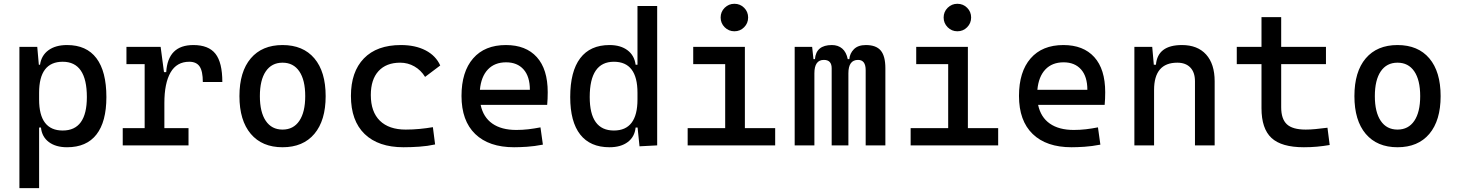

<svg xmlns="http://www.w3.org/2000/svg" viewBox="-20 -764 7657 1009"><path d="M82 224.6V-517.6H175.8L184.1 -423.8H190.4Q197.3 -472.7 234.6 -500Q272 -527.3 332.5 -527.3Q434.6 -527.3 486.8 -458Q539.1 -388.7 539.1 -253.9Q539.1 -124 486.8 -57.1Q434.6 9.8 332.5 9.8Q272.9 9.8 236.6 -17.6Q200.2 -44.9 195.3 -93.8H185.5V224.6ZM185.5 -241.2Q185.5 -78.1 309.6 -78.1Q436.5 -78.1 436.5 -253.9Q436.5 -439.5 309.6 -439.5Q185.5 -439.5 185.5 -276.4Z M843.8 -222.7V-90.8H970.7V0H625V-90.8H740.2V-426.8H644.5V-517.6H824.2L841.8 -384.8H853.5Q862.3 -527.3 996.1 -527.3Q1076.2 -527.3 1112.3 -481.4Q1148.4 -435.5 1148.4 -333H1045.9Q1045.9 -389.6 1029.1 -414.6Q1012.2 -439.5 974.6 -439.5Q908.7 -439.5 876.2 -383.1Q843.8 -326.7 843.8 -222.7Z M1464.8 9.8Q1357.4 9.8 1297.9 -60.5Q1238.3 -130.9 1238.3 -258.8Q1238.3 -387.2 1297.9 -457.3Q1357.4 -527.3 1464.8 -527.3Q1572.8 -527.3 1632.1 -457.3Q1691.4 -387.2 1691.4 -258.8Q1691.4 -130.9 1632.1 -60.5Q1572.8 9.8 1464.8 9.8ZM1464.8 -83Q1522 -83 1553 -128.9Q1584 -174.8 1584 -258.8Q1584 -343.3 1553 -388.9Q1522 -434.6 1464.8 -434.6Q1407.7 -434.6 1376.7 -388.9Q1345.7 -343.3 1345.7 -258.8Q1345.7 -174.8 1376.7 -128.9Q1407.7 -83 1464.8 -83Z M2100.6 9.8Q1968.3 9.8 1896.2 -59.8Q1824.2 -129.4 1824.2 -259.8Q1824.2 -386.7 1892.3 -457Q1960.4 -527.3 2086.9 -527.3Q2162.6 -527.3 2216.6 -499.3Q2270.5 -471.2 2293.5 -419.9L2213.9 -359.9Q2191.9 -395.5 2157.7 -415Q2123.5 -434.6 2083 -434.6Q2009.8 -434.6 1969.2 -390.4Q1928.7 -346.2 1928.7 -264.6Q1928.7 -176.3 1976.3 -129.6Q2023.9 -83 2112.3 -83Q2148.4 -83 2184.6 -86.4Q2220.7 -89.8 2254.9 -95.7L2266.6 -4.9Q2226.6 3.9 2183.8 6.8Q2141.1 9.8 2100.6 9.8Z M2681.6 9.8Q2549.3 9.8 2477.3 -59.8Q2405.3 -129.4 2405.3 -259.8Q2405.3 -386.7 2466.3 -457Q2527.3 -527.3 2638.7 -527.3Q2743.7 -527.3 2801 -463.9Q2858.4 -400.4 2858.4 -279.3Q2858.4 -243.7 2855.5 -212.9H2505.9Q2519.5 -147.9 2567.4 -114.5Q2615.2 -81.1 2693.4 -81.1Q2725.6 -81.1 2756.8 -84.7Q2788.1 -88.4 2820.3 -94.7L2833 -3.9Q2787.1 4.9 2749 7.3Q2710.9 9.8 2681.6 9.8ZM2502 -292H2764.6Q2764.6 -361.8 2731.4 -399.2Q2698.2 -436.5 2639.6 -436.5Q2579.6 -436.5 2543.9 -398.9Q2508.3 -361.3 2502 -292Z M3183.1 9.8Q3081.5 9.8 3029.1 -57.1Q2976.6 -124 2976.6 -253.9Q2976.6 -388.7 3029.1 -458Q3081.5 -527.3 3183.1 -527.3Q3241.2 -527.3 3277.6 -500Q3314 -472.7 3320.3 -423.8H3330.1V-732.4H3433.6V0L3340.8 4.9L3330.6 -93.8H3320.3Q3315.4 -44.9 3279.1 -17.6Q3242.7 9.8 3183.1 9.8ZM3330.1 -241.2V-276.4Q3330.1 -439.5 3206.1 -439.5Q3079.1 -439.5 3079.1 -253.9Q3079.1 -78.1 3206.1 -78.1Q3330.1 -78.1 3330.1 -241.2Z M3593.8 0V-90.8H3791V-426.8H3623V-517.6H3894.5V-90.8H4053.7V0ZM3839.4 -599.6Q3809.6 -599.6 3788.3 -620.8Q3767.1 -642.1 3767.1 -671.9Q3767.1 -702.1 3788.3 -723.1Q3809.6 -744.1 3839.4 -744.1Q3869.6 -744.1 3890.6 -723.1Q3911.6 -702.1 3911.6 -671.9Q3911.6 -642.1 3890.6 -620.8Q3869.6 -599.6 3839.4 -599.6Z M4529.3 0V-395.5Q4529.3 -449.2 4489.3 -449.2Q4438.5 -449.2 4438.5 -378.9V0H4350.6V-405.3Q4350.6 -449.2 4309.6 -449.2Q4259.8 -449.2 4259.8 -378.9V0H4156.2V-517.6H4248L4254.9 -453.1H4262.7Q4268.6 -527.3 4351.6 -527.3Q4384.3 -527.3 4406 -508.8Q4427.7 -490.2 4435.1 -453.1H4443.4Q4445.8 -483.4 4467.5 -505.4Q4489.3 -527.3 4530.3 -527.3Q4584 -527.3 4608.4 -498.5Q4632.8 -469.7 4632.8 -405.3V0Z M4765.6 0V-90.8H4962.9V-426.8H4794.9V-517.6H5066.4V-90.8H5225.6V0ZM5011.2 -599.6Q4981.4 -599.6 4960.2 -620.8Q4939 -642.1 4939 -671.9Q4939 -702.1 4960.2 -723.1Q4981.4 -744.1 5011.2 -744.1Q5041.5 -744.1 5062.5 -723.1Q5083.5 -702.1 5083.5 -671.9Q5083.5 -642.1 5062.5 -620.8Q5041.5 -599.6 5011.2 -599.6Z M5611.3 9.8Q5479 9.8 5407 -59.8Q5335 -129.4 5335 -259.8Q5335 -386.7 5396 -457Q5457 -527.3 5568.4 -527.3Q5673.3 -527.3 5730.7 -463.9Q5788.1 -400.4 5788.1 -279.3Q5788.1 -243.7 5785.2 -212.9H5435.5Q5449.2 -147.9 5497.1 -114.5Q5544.9 -81.1 5623 -81.1Q5655.3 -81.1 5686.5 -84.7Q5717.8 -88.4 5750 -94.7L5762.7 -3.9Q5716.8 4.9 5678.7 7.3Q5640.6 9.8 5611.3 9.8ZM5431.6 -292H5694.3Q5694.3 -361.8 5661.1 -399.2Q5627.9 -436.5 5569.3 -436.5Q5509.3 -436.5 5473.6 -398.9Q5438 -361.3 5431.6 -292Z M6259.8 0V-336.9Q6259.8 -383.8 6235.4 -409.2Q6210.9 -434.6 6167 -434.6Q6044.9 -434.6 6044.9 -291V0H5941.4V-517.6H6035.2L6043.5 -423.8H6054.7Q6063.5 -527.3 6191.4 -527.3Q6273.4 -527.3 6318.4 -477.5Q6363.3 -427.7 6363.3 -336.9V0Z M6832 9.8Q6714.4 9.8 6661.9 -39.1Q6609.4 -87.9 6609.4 -195.3V-426.8H6479.5V-517.6H6609.4V-673.8H6712.9V-517.6H6948.2V-426.8H6712.9V-200.2Q6712.9 -138.7 6742.9 -110.8Q6772.9 -83 6841.8 -83Q6866.2 -83 6893.6 -85.7Q6920.9 -88.4 6956.1 -92.8L6967.8 -2Q6933.6 3.9 6901.1 6.8Q6868.7 9.8 6832 9.8Z M7324.2 9.8Q7216.8 9.8 7157.2 -60.5Q7097.7 -130.9 7097.7 -258.8Q7097.7 -387.2 7157.2 -457.3Q7216.8 -527.3 7324.2 -527.3Q7432.1 -527.3 7491.5 -457.3Q7550.8 -387.2 7550.8 -258.8Q7550.8 -130.9 7491.5 -60.5Q7432.1 9.8 7324.2 9.8ZM7324.2 -83Q7381.3 -83 7412.4 -128.9Q7443.4 -174.8 7443.4 -258.8Q7443.4 -343.3 7412.4 -388.9Q7381.3 -434.6 7324.2 -434.6Q7267.1 -434.6 7236.1 -388.9Q7205.1 -343.3 7205.1 -258.8Q7205.1 -174.8 7236.1 -128.9Q7267.1 -83 7324.2 -83Z"/></svg>

Font: Cascadia Code NF
Style: Regular
Weight: 400
Monospace: yes
Designer: Aaron Bell
Foundry: Saja Typeworks
Version: Version 2404.023; ttfautohint (v1.8.4)